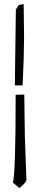

<svg xmlns="http://www.w3.org/2000/svg" viewBox="-20 -926 191 958"><path d="M101.1 -454.1 104 -245.1 111.8 -28.8Q111.8 -16.1 77.1 12.2L43.9 -15.1Q58.1 -49.8 58.1 -453.1ZM54.2 -500 59.1 -877.9Q71.8 -900.9 75.2 -900.9L98.1 -905.8L100.1 -740.2L98.1 -628.9L92.8 -500Z"/></svg>

Font: Loved by the King
Style: Regular
Weight: 400
Designer: Kimberly Geswein
Foundry: Kimberly Geswein
Version: Version 1.002 2006